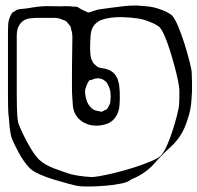

<svg xmlns="http://www.w3.org/2000/svg" viewBox="-20 -636 719 699"><path d="M679 -303Q678 -287 677 -271Q676 -255 673 -239Q669 -217 658 -186.5Q647 -156 630 -133Q616 -114 598.5 -98.5Q581 -83 565 -66Q553 -54 542 -41Q531 -28 517 -17Q491 4 458 17Q447 27 420 32.5Q393 38 360.5 40.5Q328 43 301 43Q274 43 263 41Q252 39 228 32.5Q204 26 175.5 17.5Q147 9 123 -2Q99 -13 88 -24Q66 -47 47.5 -81.5Q29 -116 21 -138Q17 -156 15 -173.5Q13 -191 12 -209Q10 -220 9.5 -246Q9 -272 9 -302Q9 -332 9 -358Q9 -384 9 -395V-494Q9 -508 9 -522.5Q9 -537 10 -550Q12 -567 19 -580Q21 -582 22 -585.5Q23 -589 25 -590Q28 -593 34 -595Q36 -597 38.5 -598.5Q41 -600 44 -601Q51 -603 59 -603.5Q67 -604 74 -605Q89 -607 103.5 -609.5Q118 -612 133 -613Q149 -614 165 -613.5Q181 -613 197 -613Q209 -613 221 -613.5Q233 -614 245 -612Q249 -612 253 -612Q257 -612 261 -611Q263 -610 266 -608.5Q269 -607 271 -605Q276 -602 281 -599.5Q286 -597 291 -595Q293 -594 296 -592.5Q299 -591 301 -591Q303 -590 307 -591.5Q311 -593 314 -594Q321 -596 328 -598.5Q335 -601 342 -602Q353 -604 364 -605Q375 -606 386 -608Q409 -611 431 -613.5Q453 -616 475 -616Q497 -615 519.5 -612.5Q542 -610 563 -602Q586 -595 605 -581Q616 -570 628.5 -540.5Q641 -511 652 -475.5Q663 -440 670.5 -410.5Q678 -381 678 -370Q679 -354 679 -337.5Q679 -321 679 -303ZM632 -254Q633 -268 633 -281.5Q633 -295 633 -308Q633 -317 628.5 -340Q624 -363 616 -393Q608 -423 598.5 -453Q589 -483 579 -506Q569 -529 560 -538Q544 -550 521 -558Q502 -566 480.5 -569Q459 -572 438 -573Q424 -574 409 -573.5Q394 -573 380 -571Q372 -570 364 -568Q356 -566 348 -563Q340 -560 330 -552Q312 -535 310 -508.5Q308 -482 308 -459Q308 -449 309 -438.5Q310 -428 314 -417Q316 -415 317 -412Q318 -409 319 -407Q320 -406 322 -404.5Q324 -403 325 -401Q327 -400 329.5 -397.5Q332 -395 334 -393Q344 -388 355 -387Q366 -386 375 -382Q396 -374 406 -353Q408 -350 409 -346Q410 -342 411 -338Q414 -329 414.5 -319.5Q415 -310 416 -300Q417 -278 415 -251.5Q413 -225 398 -206Q385 -189 362.5 -183Q340 -177 320 -179Q299 -181 280 -193Q261 -205 252 -225Q246 -239 245 -254.5Q244 -270 243 -285Q242 -296 242 -320.5Q242 -345 242 -373Q242 -401 242.5 -425.5Q243 -450 243 -461Q243 -478 243.5 -496Q244 -514 239 -530Q238 -533 237.5 -536.5Q237 -540 235 -542Q233 -545 229 -549Q228 -551 225.5 -554Q223 -557 220 -559Q218 -561 214.5 -562Q211 -563 208 -564Q194 -571 176.5 -571Q159 -571 143 -571H113Q103 -570 92.5 -569.5Q82 -569 73 -565Q52 -555 44 -531Q41 -520 41 -506.5Q41 -493 41 -481V-300Q41 -278 41.5 -245.5Q42 -213 46 -190Q51 -175 63.5 -148.5Q76 -122 92 -95.5Q108 -69 123 -54Q146 -34 180.5 -21.5Q215 -9 237 -2Q254 2 271 4.5Q288 7 306 8Q315 10 341 5.5Q367 1 401.5 -7.5Q436 -16 470 -27Q504 -38 530 -49Q556 -60 565 -69Q576 -80 587.5 -105.5Q599 -131 608.5 -161Q618 -191 624.5 -216.5Q631 -242 632 -254ZM296 -327Q295 -323 293 -318.5Q291 -314 290 -309Q289 -294 293.5 -276.5Q298 -259 308 -248Q316 -238 327 -234Q330 -233 334 -232.5Q338 -232 341 -231Q343 -231 345.5 -230Q348 -229 350 -229L358 -233Q360 -235 363.5 -236Q367 -237 369 -238Q375 -246 379 -256Q381 -259 381 -262.5Q381 -266 382 -269Q384 -284 382 -300Q380 -316 372 -329Q371 -331 369.5 -334Q368 -337 366 -338Q350 -354 327 -350Q324 -350 316 -346Q314 -345 310.5 -345Q307 -345 305 -343Q303 -341 300.5 -336.5Q298 -332 296 -327Z"/></svg>

Font: Rubik Vinyl
Style: Regular
Weight: 400
Designer: Hubert and Fischer, NaN
Foundry: Hubert and Fischer, NaN
Version: Version 2.200